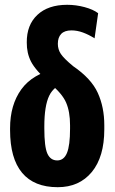

<svg xmlns="http://www.w3.org/2000/svg" viewBox="-20 -760 472 791"><path d="M217.8 11.2Q306.6 11.2 358.2 -51.3Q409.7 -113.8 409.7 -227.1V-244.1Q409.7 -318.4 382.8 -377.4Q356 -436.5 280.8 -487.8Q242.7 -519.5 230.5 -538.1Q218.3 -556.6 218.3 -579.6Q218.3 -606 232.2 -620.4Q246.1 -634.8 274.4 -634.8Q297.9 -634.8 321.8 -626Q345.7 -617.2 369.6 -602.1L384.3 -705.6Q363.8 -721.2 328.4 -730.7Q293 -740.2 256.8 -740.2Q178.2 -740.2 134 -698.7Q89.8 -657.2 90.3 -585.4Q89.8 -541.5 107.9 -506.1Q126 -470.7 187 -415Q236.3 -374.5 252.4 -337.2Q268.6 -299.8 268.6 -244.1V-229.5Q268.6 -160.6 255.9 -129.9Q243.2 -99.1 215.8 -99.1Q188 -99.1 175.3 -127Q162.6 -154.8 162.6 -231V-239.3Q162.6 -324.2 182.9 -366Q203.1 -407.7 255.9 -421.9L212.4 -477.5Q113.8 -455.6 67.6 -391.6Q21.5 -327.6 21.5 -231.4V-224.1Q21.5 -107.4 71 -48.1Q120.6 11.2 217.8 11.2Z"/></svg>

Font: Roboto Flex
Style: wght 700 wdth 25 opsz 34 GRAD 0.00 slnt 0.00 XTRA 468 XOPQ 96 YOPQ 79 YTLC 514 YTUC 712 YTAS 750 YTDE -203.00 YTFI 738
Weight: 700
Width: 1
Designer: Berlow after Robertson
Foundry: Google
Version: Version 3.100